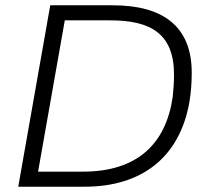

<svg xmlns="http://www.w3.org/2000/svg" viewBox="-20 -706 779 726"><path d="M49 0H300C516 0 659 -111 696 -319C702 -354 705 -392 705 -431C705 -606 597 -686 406 -686H170ZM124 -57 225 -629H398C549 -629 638 -579 638 -424C638 -395 636 -367 633 -339C607 -160 497 -57 294 -57Z"/></svg>

Font: Archivo ExtraLight
Style: Italic
Weight: 200
Italic angle: -10°
Designer: Hector Gatti
Foundry: Omnibus-Type
Version: Version 2.001